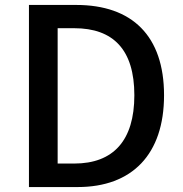

<svg xmlns="http://www.w3.org/2000/svg" viewBox="-20 -756 739 776"><path d="M97 0H294C514 0 643 -132 643 -371C643 -611 514 -736 288 -736H97ZM213 -95V-642H280C438 -642 523 -555 523 -371C523 -188 438 -95 280 -95Z"/></svg>

Font: Kinto Sans Med
Style: Regular
Weight: 500
Designer: Authors: Ryoko NISHIZUKA  (kana & ideographs); Paul D. Hunt (Latin, Greek & Cyrillic); Wenlong ZHANG  (bopomofo); Sandol
Foundry: Adobe Systems Incorporated, ookami Inc.
Version: Version 0.001